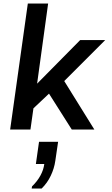

<svg xmlns="http://www.w3.org/2000/svg" viewBox="-20 -740 640 1097"><path d="M38 0 139 -720H255L192 -262L438 -511H581L347 -277L519 0H390L260 -205L171 -121L154 0ZM161 337 163 325Q193 296 211 263Q229 230 233 197H185L203 70H312L296 179Q290 222 270 264Q250 306 218 337Z"/></svg>

Font: Chivo Mono Medium
Style: Italic
Weight: 500
Italic angle: -8.05°
Monospace: yes
Designer: Hector Gatti
Foundry: Omnibus-Type
Version: Version 1.008